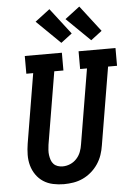

<svg xmlns="http://www.w3.org/2000/svg" viewBox="-64 -1033 741 1088"><g transform="rotate(-5 306.5 -489.5)"><path d="M255 8Q224 8 193.5 1.5Q163 -5 138.5 -21Q114 -37 97 -61.5Q80 -86 72 -115Q64 -144 64.5 -175.5Q65 -207 70 -238L136 -634H97V-735H308V-634H256L187 -222Q185 -207 184 -192Q183 -177 185 -163Q187 -149 191.5 -135.5Q196 -122 205.5 -112Q215 -102 228.5 -97.5Q242 -93 257 -93Q279 -93 300 -102Q321 -111 336.5 -128Q352 -145 360 -166Q368 -187 371 -209L442 -634H403V-735H613V-634H562L488 -192Q484 -165 475 -138.5Q466 -112 450 -88Q434 -64 411.5 -44.5Q389 -25 363 -13Q337 -1 309.5 3.5Q282 8 255 8ZM480 -791 345 -923 429 -987 543 -839ZM310 -791 175 -923 259 -987 373 -839Z"/></g></svg>

Font: Iosevka Etoile Oblique
Style: Bold
Weight: 700
Italic angle: -9°
Designer: Belleve Invis
Foundry: Belleve Invis
Version: Version 15.5.2; ttfautohint (v1.8.4)